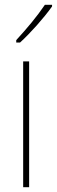

<svg xmlns="http://www.w3.org/2000/svg" viewBox="-20 -784 238 804"><path d="M198 -757V-764H168C135 -715 93 -665 48 -616V-606H64C107 -645 164 -709 198 -757ZM102 0V-527H77V0Z"/></svg>

Font: Noto Sans Arabic UI Cn Th
Style: Regular
Weight: 100
Width: 3
Designer: Monotype Design Team, Nadine Chahine and Nizar Qandah
Foundry: Monotype Imaging Inc.
Version: Version 2.010